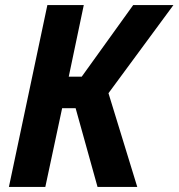

<svg xmlns="http://www.w3.org/2000/svg" viewBox="-20 -734 701 754"><path d="M15 0 166 -714H309L250 -433H301L503 -714H661L406 -368L519 0H363L277 -309H224L158 0Z"/></svg>

Font: Noto Sans SemiCondensed
Style: Bold Italic
Weight: 700
Width: 4
Italic angle: -12°
Designer: Monotype Design Team
Foundry: Monotype Imaging Inc.
Version: Version 2.013; ttfautohint (v1.8.4.7-5d5b)